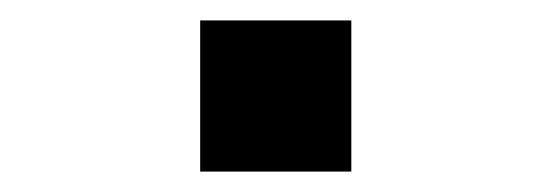

<svg xmlns="http://www.w3.org/2000/svg" viewBox="-20 -434 540 188"><path d="M176 -266V-414H324V-266Z"/></svg>

Font: Iosevka SS04 Medium
Style: Regular
Weight: 500
Monospace: yes
Designer: Belleve Invis
Foundry: Belleve Invis
Version: Version 19.0.0; ttfautohint (v1.8.4)